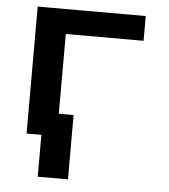

<svg xmlns="http://www.w3.org/2000/svg" viewBox="-51 -574 702 796"><g transform="rotate(5 300.0 -176.5)"><path d="M523.4 -425.3V-528.3H73.7V0H199.7V-425.3ZM261.2 174.3V-93.3H135.3V174.3Z"/></g></svg>

Font: Roboto Mono SemiBold
Style: Regular
Weight: 600
Monospace: yes
Designer: Google
Version: Version 3.000